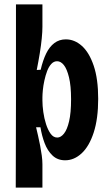

<svg xmlns="http://www.w3.org/2000/svg" viewBox="-20 -718 502 878"><path d="M52 140 53 -267V-698H174V-595Q174 -574 171 -543Q168 -512 162 -475Q156 -438 148 -398L166 -399Q176 -442 191 -473Q206 -504 228.5 -521Q251 -538 281 -538Q321 -538 354.5 -508Q388 -478 408.5 -417.5Q429 -357 429 -266Q429 -175 408.5 -112Q388 -49 353.5 -17Q319 15 278 15Q243 15 220 -7Q197 -29 184 -63.5Q171 -98 165 -136H145Q149 -119 154 -97.5Q159 -76 163.5 -52.5Q168 -29 171 -7Q174 15 174 33V140ZM242 -89Q258 -89 272.5 -107Q287 -125 296 -163.5Q305 -202 305 -264Q305 -326 295.5 -364.5Q286 -403 272 -420.5Q258 -438 241 -438Q226 -438 214.5 -425.5Q203 -413 195.5 -393Q188 -373 183 -350Q178 -327 176 -306.5Q174 -286 174 -273V-258Q174 -235 178 -206Q182 -177 190.5 -150.5Q199 -124 211.5 -106.5Q224 -89 242 -89Z"/></svg>

Font: Bricolage Grotesque Condensed SemiBold
Style: Regular
Weight: 600
Width: 3
Designer: Mathieu Triay
Foundry: Atelier Triay
Version: Version 1.000;gftools[0.9.30]